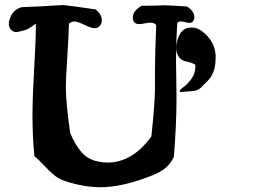

<svg xmlns="http://www.w3.org/2000/svg" viewBox="-20 -743 1039 776"><path d="M769.5 -481.4Q754.9 -490.2 734.9 -494.1Q714.8 -498 705.1 -509.8Q692.4 -526.4 692.4 -548.8Q692.4 -561.5 694.3 -569.3Q705.1 -619.1 734.4 -628.9Q745.1 -631.8 754.9 -631.8Q787.1 -631.8 819.3 -595.7Q851.6 -560.5 851.6 -511.7Q851.6 -508.8 851.1 -502Q850.6 -495.1 850.6 -492.2Q847.7 -443.4 816.4 -413.1Q810.5 -408.2 802.7 -399.9Q794.9 -391.6 792 -388.7Q789.1 -385.7 781.7 -381.3Q774.4 -377 765.6 -376Q756.8 -375 743.2 -373.5Q729.5 -372.1 708 -371.1Q706.1 -373 706.1 -375Q706.1 -379.9 721.7 -391.1Q737.3 -402.3 753.4 -423.8Q769.5 -445.3 769.5 -474.6ZM119.1 -111.3Q111.3 -186.5 111.3 -276.4Q111.3 -349.6 118.2 -468.3Q125 -586.9 125 -628.9V-647.5Q122.1 -645.5 107.9 -635.3Q93.8 -625 83 -622.1Q54.7 -613.3 45.9 -613.3Q34.2 -613.3 25.4 -622.1Q15.6 -631.8 15.6 -646.5Q15.6 -661.1 25.4 -680.7Q36.1 -703.1 66.4 -713.9Q115.2 -715.8 152.8 -717.8Q190.4 -719.7 208.5 -721.2Q226.6 -722.7 235.4 -722.7Q242.2 -722.7 366.2 -705.1Q391.6 -684.6 391.6 -660.2Q391.6 -649.4 383.8 -638.7Q375 -628.9 362.3 -628.9Q349.6 -628.9 321.3 -642.6Q293 -656.2 280.3 -656.2Q269.5 -656.2 258.8 -647.5Q256.8 -585 251.5 -505.4Q246.1 -425.8 246.1 -392.6Q246.1 -327.1 263.7 -205.1Q285.2 -154.3 312 -125Q338.9 -95.7 383.8 -88.9Q399.4 -85.9 414.1 -85.9Q514.6 -85.9 591.8 -191.4Q606.4 -329.1 606.4 -388.7V-455.1Q606.4 -524.4 611.3 -641.6Q604.5 -651.4 587.9 -651.4Q580.1 -651.4 564.5 -648.4Q548.8 -645.5 542 -645.5Q525.4 -645.5 519.5 -658.2Q516.6 -665 516.6 -671.9Q516.6 -699.2 552.7 -719.7Q580.1 -719.7 601.6 -720.2Q623 -720.7 632.8 -721.2Q642.6 -721.7 646.5 -721.7Q653.3 -721.7 658.2 -721.2Q663.1 -720.7 684.1 -719.7Q705.1 -718.8 736.3 -716.8Q765.6 -696.3 765.6 -673.8Q765.6 -666 760.7 -658.2Q755.9 -650.4 746.1 -650.4Q741.2 -650.4 729 -653.3Q716.8 -656.2 710.9 -656.2Q701.2 -656.2 696.3 -650.4Q691.4 -573.2 691.4 -499Q691.4 -472.7 692.4 -423.3Q693.4 -374 693.4 -346.7Q693.4 -238.3 682.6 -108.4Q666 -75.2 640.6 -57.6Q615.2 -40 572.3 -25.4Q466.8 13.7 386.7 13.7Q320.3 13.7 244.1 -10.7Q217.8 -19.5 198.7 -35.2Q179.7 -50.8 158.2 -74.2Q136.7 -97.7 119.1 -111.3Z"/></svg>

Font: LPEducational
Style: Medium
Weight: 500
Designer: Based on Essays1743, by John Stracke, which says:

Based on the typeface in a 1743 English translation of the essays of 
Version: Version 001.204